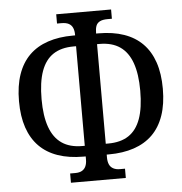

<svg xmlns="http://www.w3.org/2000/svg" viewBox="-53 -781 803 847"><g transform="rotate(-5 348.5 -357.0)"><path d="M227 16V-25H250Q268 -25 279.5 -31.5Q291 -38 296.5 -50.5Q302 -63 302 -80V-94H292Q228 -94 179 -111Q130 -128 97 -161.5Q64 -195 47 -245Q30 -295 30 -362Q30 -430 47.5 -480.5Q65 -531 98.5 -564Q132 -597 181 -613.5Q230 -630 292 -630H302V-633Q302 -651 296.5 -663.5Q291 -676 279 -682.5Q267 -689 246 -689H227V-730H470V-689H451Q429 -689 416.5 -682.5Q404 -676 399.5 -663.5Q395 -651 395 -633V-630H405Q469 -630 518 -613Q567 -596 600 -562.5Q633 -529 650 -479Q667 -429 667 -362Q667 -294 649.5 -243.5Q632 -193 598.5 -160Q565 -127 516 -110.5Q467 -94 405 -94H395V-81Q395 -63 400.5 -50.5Q406 -38 418 -31.5Q430 -25 447 -25H470V16ZM291 -141H302V-582H291Q236 -582 200.5 -558.5Q165 -535 147.5 -486.5Q130 -438 130 -362Q130 -288 147.5 -239Q165 -190 200.5 -165.5Q236 -141 291 -141ZM395 -142H406Q461 -142 496.5 -165.5Q532 -189 549.5 -237.5Q567 -286 567 -362Q567 -436 549.5 -485Q532 -534 496.5 -558.5Q461 -583 406 -583H395Z"/></g></svg>

Font: Noto Serif ExtraCondensed
Style: Regular
Weight: 400
Width: 2
Designer: Monotype Design Team
Foundry: Monotype Imaging Inc.
Version: Version 2.013